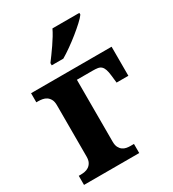

<svg xmlns="http://www.w3.org/2000/svg" viewBox="-185 -869 878 972"><g transform="rotate(-30 254.0 -383.0)"><path d="M252 -118.2Q252 -96.7 258.5 -84Q265.1 -71.3 274.9 -64.5Q284.7 -57.6 296.1 -55.4Q307.6 -53.2 317.9 -53.2H339.8V0H17.1V-53.2H28.8Q40 -53.2 52.5 -55.4Q64.9 -57.6 75.4 -64.5Q85.9 -71.3 93 -84Q100.1 -96.7 100.1 -118.2V-418Q100.1 -439.5 93 -452.1Q85.9 -464.8 75.4 -471.7Q64.9 -478.5 52.5 -480.7Q40 -482.9 28.8 -482.9H17.1V-536.1H487.8V-366.2H418.9L414.1 -409.2Q411.6 -432.6 406.7 -446.5Q401.9 -460.4 393.8 -467.8Q385.7 -475.1 373.5 -477.1Q361.3 -479 344.2 -479H252ZM178.2 -619.1Q189 -633.3 202.4 -651.9Q215.8 -670.4 229.5 -690.2Q243.2 -710 255.1 -729.7Q267.1 -749.5 274.9 -766.1H432.1V-755.9Q422.9 -742.7 401.4 -722.9Q379.9 -703.1 353.3 -681.6Q326.7 -660.2 298.1 -639.9Q269.5 -619.6 246.1 -606H178.2Z"/></g></svg>

Font: Droids
Style: b
Weight: 700
Foundry: Ascender Corporation
Version: Version 1.00 build 113